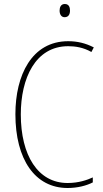

<svg xmlns="http://www.w3.org/2000/svg" viewBox="-20 -930 515 960"><path d="M304 -910C284 -910 278 -893 278 -877C278 -859 286 -844 303 -844C322 -844 330 -858 330 -877C330 -893 325 -910 304 -910ZM321 -699C356 -699 397 -693 437 -670L449 -693C408 -714 367 -724 321 -724C139 -724 57 -554 57 -359C57 -133 155 10 318 10C368 10 413 -2 444 -18V-43C416 -30 373 -15 318 -15C169 -15 84 -154 84 -358C84 -537 156 -699 321 -699Z"/></svg>

Font: Noto Sans Devanagari Condensed Thin
Style: Regular
Weight: 100
Width: 3
Designer: Jelle Bosma - Monotype Design Team
Foundry: Monotype Imaging Inc.
Version: Version 2.004